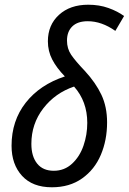

<svg xmlns="http://www.w3.org/2000/svg" viewBox="-20 -784 546 814"><path d="M29 -166Q29 -272 89 -348.5Q149 -425 255 -460Q220 -496 201.5 -531.5Q183 -567 183 -609Q183 -678 230 -721Q277 -764 354 -764Q401 -764 440 -750Q479 -736 506 -716L469 -653Q411 -694 352 -694Q309 -694 286.5 -672Q264 -650 264 -612Q264 -578 281.5 -552Q299 -526 340 -483Q386 -433 410 -382Q434 -331 434 -265Q434 -190 407.5 -127.5Q381 -65 328 -27.5Q275 10 200 10Q118 10 73.5 -38.5Q29 -87 29 -166ZM350 -263Q350 -354 294 -417Q214 -390 163.5 -324.5Q113 -259 113 -174Q113 -121 137.5 -90.5Q162 -60 208 -60Q253 -60 285.5 -90Q318 -120 334 -166.5Q350 -213 350 -263Z"/></svg>

Font: Noto Sans UI Narrow
Style: Italic
Weight: 400
Width: 4
Italic angle: -12°
Designer: Monotype Design Team
Foundry: Monotype Imaging Inc.
Version: Version 1.001